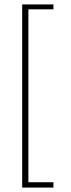

<svg xmlns="http://www.w3.org/2000/svg" viewBox="-20 -720 321 866"><path d="M80 -700H221V-678H108V102H221V126H80Z"/></svg>

Font: Trirong Thin
Style: Regular
Weight: 250
Designer: Katatrad Team
Foundry: CadsonDemak
Version: Version 1.001